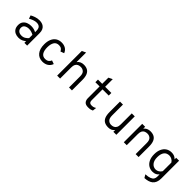

<svg xmlns="http://www.w3.org/2000/svg" viewBox="274 -2138 3765 3765"><g transform="rotate(45 2156.0 -256.0)"><path d="M274.5 12Q221 12 179.8 -7.2Q138.5 -26.5 115.2 -64.8Q92 -103 92 -160.5Q92 -219.5 120 -256.8Q148 -294 192.5 -311.8Q237 -329.5 287 -329.5Q324.5 -329.5 358.2 -322Q392 -314.5 427 -295.5V-335.5Q427 -382.5 412 -407.8Q397 -433 372 -442.5Q347 -452 317.5 -452Q276.5 -452 232.2 -435.2Q188 -418.5 155.5 -398L132 -466.5Q165.5 -487 216.8 -505Q268 -523 325.5 -523Q354.5 -523 385.5 -515.8Q416.5 -508.5 443.5 -489Q470.5 -469.5 487 -434.2Q503.5 -399 503.5 -342.5V0H427V-47.5Q398.5 -22 360.2 -5Q322 12 274.5 12ZM285 -59Q333.5 -59 369 -81.8Q404.5 -104.5 427 -131V-222Q403 -237 368 -248Q333 -259 297 -259Q245.5 -259 207 -235.2Q168.5 -211.5 168.5 -160.5Q168.5 -115 198.8 -87Q229 -59 285 -59Z M935.5 12Q836.5 12 778.8 -58Q721 -128 721 -255Q721 -339 747.5 -399Q774 -459 823.5 -491Q873 -523 942 -523Q1006.5 -523 1053.2 -494Q1100 -465 1122 -408L1047 -380Q1034.5 -409.5 1009 -429Q983.5 -448.5 940 -448.5Q869 -448.5 837 -396.2Q805 -344 805 -255Q805 -164.5 837.5 -113.8Q870 -63 938 -63Q981 -63 1010.8 -83.5Q1040.5 -104 1053.5 -140L1128 -113.5Q1108.5 -54.5 1058 -21.2Q1007.5 12 935.5 12Z M1335.5 0V-684L1417 -722V-456Q1464 -523 1556.5 -523Q1617.5 -523 1659.8 -499.5Q1702 -476 1723.8 -424.8Q1745.5 -373.5 1745.5 -290.5V0H1664.5V-306Q1664.5 -384.5 1629.5 -416.5Q1594.5 -448.5 1544 -448.5Q1507.5 -448.5 1478.8 -435.5Q1450 -422.5 1433.5 -392Q1417 -361.5 1417 -308V0Z M2202.5 12Q2133.5 12 2103.8 -22.5Q2074 -57 2074 -114.5V-438.5H1956.5V-511H2074V-682L2155.5 -722V-511H2327V-438.5H2155.5V-142.5Q2155.5 -119 2160.8 -101.2Q2166 -83.5 2182 -73.2Q2198 -63 2229.5 -63Q2266 -63 2287.5 -72.5Q2309 -82 2324.5 -91.5L2315 -11Q2295 -0.5 2269.8 5.8Q2244.5 12 2202.5 12Z M2760 12Q2695.5 12 2652.5 -12Q2609.5 -36 2588.2 -88.2Q2567 -140.5 2567 -225.5V-511H2649.5V-211Q2649.5 -131 2683.2 -97.8Q2717 -64.5 2767.5 -64.5Q2802.5 -64.5 2831.2 -77.5Q2860 -90.5 2877 -122Q2894 -153.5 2894 -209V-511H2976.5V0H2894V-50.5Q2868 -16.5 2835.2 -2.2Q2802.5 12 2760 12Z M3183.5 0V-511H3265V-415.5L3252 -433Q3264 -461 3286 -481Q3308 -501 3338 -512Q3368 -523 3404.5 -523Q3465.5 -523 3507.8 -499.5Q3550 -476 3571.8 -424.8Q3593.5 -373.5 3593.5 -290.5V0H3512.5V-306Q3512.5 -384.5 3477.8 -416.5Q3443 -448.5 3392 -448.5Q3355 -448.5 3326.2 -435.5Q3297.5 -422.5 3281.2 -392Q3265 -361.5 3265 -308V0Z M3966 210.5 3926.5 145.5Q4006.5 141 4049.5 123.2Q4092.5 105.5 4108.8 77.2Q4125 49 4125 13.5V-52.5Q4103 -22 4070.2 -5Q4037.5 12 3985 12Q3927 12 3878 -18Q3829 -48 3799.5 -107.5Q3770 -167 3770 -256Q3770 -340 3798 -399.8Q3826 -459.5 3875 -491.2Q3924 -523 3988.5 -523Q4027 -523 4054 -513.5Q4081 -504 4098.2 -490.8Q4115.5 -477.5 4125 -467V-511H4206V-19.5Q4206 44 4188 87.2Q4170 130.5 4137.5 156.8Q4105 183 4061.2 195.5Q4017.5 208 3966 210.5ZM4002 -63Q4038 -63 4071.5 -83.2Q4105 -103.5 4125 -139.5V-377.5Q4105 -411.5 4070.2 -430Q4035.5 -448.5 4002 -448.5Q3928 -448.5 3890.8 -398.8Q3853.5 -349 3853.5 -256Q3853.5 -164.5 3895.2 -113.8Q3937 -63 4002 -63Z"/></g></svg>

Font: Overpass Mono
Style: Regular
Weight: 400
Designer: Delve Withrington, Dave Bailey
Foundry: Delve Fonts LLC
Version: Version 4.000